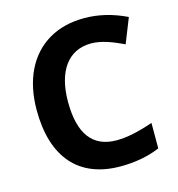

<svg xmlns="http://www.w3.org/2000/svg" viewBox="-109 -818 854 923"><g transform="rotate(-15 318.5 -357.0)"><path d="M393.1 -598.1C445.3 -598.1 500 -576.2 553.2 -550.8L602.1 -673.8C532.2 -707.5 462.4 -724.1 393.1 -724.1C325.2 -724.1 265.6 -709.5 215.3 -679.7C113.8 -620.1 58.1 -504.4 58.1 -356C58.1 -120.1 171.4 9.8 378.9 9.8C451.2 9.8 516.6 -2.4 575.2 -26.9V-153.8C503.9 -128.9 443.4 -116.2 393.1 -116.2C273.4 -116.2 213.9 -195.8 213.9 -355C213.9 -507.8 279.3 -598.1 393.1 -598.1Z"/></g></svg>

Font: Open Sans bold
Style: Bold
Weight: 700
Foundry: Ascender Corporation
Version: Version 1.100;PS 001.100;hotconv 1.0.88;makeotf.lib2.5.64775